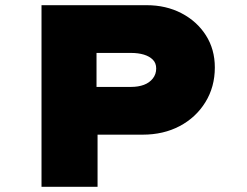

<svg xmlns="http://www.w3.org/2000/svg" viewBox="-20 -720 953 740"><path d="M140 0V-700H545Q620 -700 679.5 -669Q739 -638 773.5 -584Q808 -530 808 -460Q808 -385 771.5 -326Q735 -267 672.5 -234Q610 -201 530 -201H356V0ZM352 -385H485Q513 -385 534.5 -393Q556 -401 569 -417.5Q582 -434 582 -456Q582 -477 569 -490Q556 -503 534.5 -509.5Q513 -516 485 -516H352Z"/></svg>

Font: Lexend Peta Black
Style: Regular
Weight: 900
Version: Version 1.007